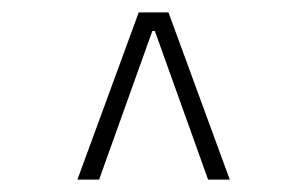

<svg xmlns="http://www.w3.org/2000/svg" viewBox="-20 -820 490 310"><path d="M316 -530 230 -770H226L140 -530H105L204 -800H252L351 -530Z"/></svg>

Font: League Mono Thin Condensed
Style: Regular
Weight: 100
Width: 1
Designer: Tyler Finck
Foundry: The League of Moveable Type / Tyler Finck
Version: Version 2.300;RELEASE